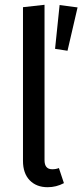

<svg xmlns="http://www.w3.org/2000/svg" viewBox="-20 -769 344 802"><path d="M76 -97V-739L166 -749V-100Q166 -62 198 -62Q214 -62 226 -67L247 -4Q215 13 179 13Q132 13 104 -16Q76 -45 76 -97ZM304 -738 229 -748 210 -565 262 -557Z"/></svg>

Font: Fira Sans Condensed
Style: Regular
Weight: 400
Width: 3
Designer: bBox Type GmbH & Carrois Corporate GbR & Edenspiekermann AG
Foundry: bBox Type GmbH & Carrois Corporate GbR & Edenspiekermann AG
Version: Version 4.301